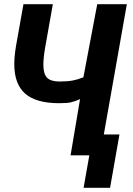

<svg xmlns="http://www.w3.org/2000/svg" viewBox="-20 -745 640 921"><path d="M408.5 0H318.5L364 -269.5Q337.5 -258 319.5 -254Q301.5 -250 263.5 -250Q153 -250 100.8 -295.8Q48.5 -341.5 48.5 -437.5Q48.5 -475.5 57 -525.5L92.5 -725H233.5L197 -519.5Q188 -468 188 -435Q188 -390 206 -372Q224 -354 265 -354Q303.5 -354 328.5 -358.8Q353.5 -363.5 380 -374L446.5 -725H588.5L478 -100H553L508 156H381Z"/></svg>

Font: JuliaMono Black
Style: Italic
Weight: 900
Italic angle: -9°
Monospace: yes
Designer: cormullion
Foundry: corm
Version: Version 0.057; ttfautohint (v1.8.4)